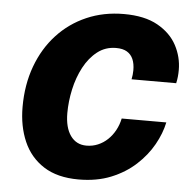

<svg xmlns="http://www.w3.org/2000/svg" viewBox="-54 -803 849 868"><g transform="rotate(5 371.0 -368.5)"><path d="M707 -278.5Q696.5 -228 667.8 -176.8Q639 -125.5 592.2 -82.5Q545.5 -39.5 481 -13.2Q416.5 13 334 13Q237.5 13 175.5 -26.8Q113.5 -66.5 83.5 -135.5Q53.5 -204.5 53.5 -292Q53.5 -393 84.5 -477Q115.5 -561 171.8 -622Q228 -683 305 -716.5Q382 -750 474 -750Q568 -750 627.2 -716.8Q686.5 -683.5 714.5 -631Q742.5 -578.5 742.5 -519.5Q742.5 -504 741 -489Q739.5 -474 736 -459H533.5Q535.5 -467.5 536.8 -479.8Q538 -492 538 -500.5Q538 -530 529 -550.8Q520 -571.5 501.2 -582.8Q482.5 -594 452 -594Q403.5 -594 367 -565.5Q330.5 -537 306 -490.8Q281.5 -444.5 269.5 -389.5Q257.5 -334.5 257.5 -282Q257.5 -216 283.8 -179.2Q310 -142.5 356 -142.5Q384 -142.5 408.2 -152.8Q432.5 -163 452 -181.5Q471.5 -200 485 -224.8Q498.5 -249.5 504.5 -278.5Z"/></g></svg>

Font: Epilogue Black
Style: Italic
Weight: 900
Italic angle: -12°
Designer: Tyler Finck
Foundry: Etcetera Type Co
Version: Version 2.111